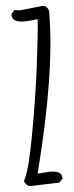

<svg xmlns="http://www.w3.org/2000/svg" viewBox="-55 -793 319 832"><g transform="rotate(-5 104.5 -377.5)"><path d="M67.9 -753.4 162.1 -763.7Q173.8 -763.7 181.6 -755.1Q189.5 -746.6 189.5 -734.9Q189.5 -473.1 78.6 -41.5L131.3 -45.4Q184.1 -45.4 184.1 -14.6V-10.3L168.5 5.4L44.9 9.3Q25.9 9.3 16.6 -15.1Q39.6 -51.8 68.1 -205.3Q96.7 -358.9 115 -502Q133.3 -645 137.2 -708.5Q103 -703.6 80.1 -703.6Q25.9 -703.6 25.9 -735.4V-739.7L39.6 -756.3V-756.8Q52.7 -753.4 67.9 -753.4Z"/></g></svg>

Font: Amatic
Style: Bold
Weight: 700
Width: 3
Version: Version 2.000; ttfautohint (v0.92-dirty) -l 8 -r 50 -G 50 -x